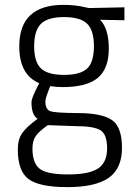

<svg xmlns="http://www.w3.org/2000/svg" viewBox="-20 -530 549 787"><path d="M53 83Q53 41 71 15.5Q89 -10 134 -43Q109 -59 109 -111Q109 -127 133 -174L141 -189Q59 -223 59 -340Q59 -510 240 -510Q291 -510 330 -500L345 -497L490 -500V-447L390 -449Q426 -413 426 -330.5Q426 -248 380.5 -210.5Q335 -173 237 -173Q208 -173 186 -177Q166 -128 166 -115Q166 -82 185.5 -74.5Q205 -67 302 -66.5Q399 -66 439.5 -37.5Q480 -9 480 76Q480 161 425.5 199Q371 237 256 237Q141 237 97 204Q53 171 53 83ZM113 79Q113 139 143 162Q173 185 259 185Q345 185 382 160.5Q419 136 419 78.5Q419 21 392 4Q365 -13 289 -13L176 -17Q139 9 126 28.5Q113 48 113 79ZM120 -340.5Q120 -276 148 -249.5Q176 -223 242.5 -223Q309 -223 337 -249Q365 -275 365 -340.5Q365 -406 337 -433Q309 -460 242.5 -460Q176 -460 148 -432.5Q120 -405 120 -340.5Z"/></svg>

Font: Titillium Web
Style: Light
Weight: 300
Version: Version 1.001;PS 57.000;hotconv 1.0.70;makeotf.lib2.5.55311